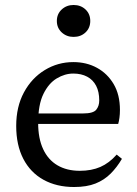

<svg xmlns="http://www.w3.org/2000/svg" viewBox="-20 -737 550 770"><path d="M277 13Q207 13 154.5 -16Q102 -45 73.5 -100Q45 -155 45 -232Q45 -309 76 -366.5Q107 -424 159.5 -456Q212 -488 274 -488Q327 -488 369 -465Q411 -442 436 -399.5Q461 -357 461 -296Q461 -279 459 -264.5Q457 -250 454 -240H84V-282H313Q354 -282 366 -297Q378 -312 378 -334Q378 -369 365.5 -393Q353 -417 329.5 -429.5Q306 -442 274 -442Q240 -442 207.5 -422.5Q175 -403 154 -360Q133 -317 133 -244Q133 -182 153 -139Q173 -96 210.5 -74Q248 -52 300 -52Q347 -52 382.5 -67.5Q418 -83 448 -117L469 -100Q449 -66 423.5 -40.5Q398 -15 363 -1Q328 13 277 13ZM275 -589Q247 -589 227.5 -607Q208 -625 208 -653Q208 -681 227.5 -699Q247 -717 275 -717Q304 -717 323 -699Q342 -681 342 -653Q342 -625 323 -607Q304 -589 275 -589Z"/></svg>

Font: Source Serif 4 Variable
Style: Regular
Weight: 400
Designer: Frank Grießhammer
Foundry: Adobe
Version: Version 4.005;hotconv 1.1.0;makeotfexe 2.6.0